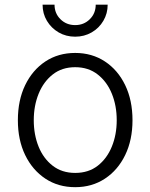

<svg xmlns="http://www.w3.org/2000/svg" viewBox="-20 -776 633 808"><path d="M296.4 11.7Q225.1 11.7 170.9 -24.2Q116.7 -60.1 85.9 -123.5Q55.2 -187 55.2 -270Q55.2 -354 85.9 -417.7Q116.7 -481.4 170.9 -517.3Q225.1 -553.2 296.4 -553.2Q367.2 -553.2 421.6 -517.3Q476.1 -481.4 506.8 -417.7Q537.6 -354 537.6 -270Q537.6 -187 506.8 -123.5Q476.1 -60.1 421.6 -24.2Q367.2 11.7 296.4 11.7ZM296.4 -48.3Q352.5 -48.3 391.4 -78.6Q430.2 -108.9 450.7 -159.2Q471.2 -209.5 471.2 -270Q471.2 -331.1 450.7 -381.6Q430.2 -432.1 391.1 -462.6Q352.1 -493.2 296.4 -493.2Q240.7 -493.2 201.9 -462.6Q163.1 -432.1 142.6 -381.6Q122.1 -331.1 122.1 -270Q122.1 -209.5 142.3 -159.2Q162.6 -108.9 201.7 -78.6Q240.7 -48.3 296.4 -48.3ZM296.4 -621.6Q257.8 -621.6 226.8 -639.6Q195.8 -657.7 177.5 -688.2Q159.2 -718.8 159.2 -756.3H209.5Q209.5 -719.7 234.4 -695.1Q259.3 -670.4 296.4 -670.4Q333 -670.4 357.9 -695.1Q382.8 -719.7 382.8 -756.3H433.1Q433.1 -719.2 415 -688.5Q397 -657.7 365.7 -639.6Q334.5 -621.6 296.4 -621.6Z"/></svg>

Font: Inter Light
Style: Regular
Weight: 300
Designer: Rasmus Andersson
Foundry: rsms
Version: Version 4.000;git-a52131595